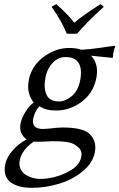

<svg xmlns="http://www.w3.org/2000/svg" viewBox="-20 -671 578 929"><path d="M303.2 -507.8Q278.3 -569.3 229.5 -638.2L252.4 -650.9Q312 -598.1 339.4 -561Q384.8 -599.6 466.3 -650.9L482.4 -638.2Q399.4 -563.5 353 -507.8ZM144 13.7Q86.4 52.7 75.7 104Q70.8 127.9 79.6 146.7Q88.4 165.5 105.2 175.3Q122.1 185.1 139.2 189.9Q156.2 194.8 170.4 194.8Q238.3 194.8 300.8 164.8Q363.3 134.8 372.6 90.8Q377 70.3 371.1 57.4Q365.2 44.4 341.8 28.8Q316.4 11.7 232.4 12.2Q227.5 12.2 203.6 13.7Q179.7 15.1 162.6 15.1Q154.3 15.1 144 13.7ZM445.3 -289.1Q430.2 -218.8 373.8 -177.5Q317.4 -136.2 251 -136.2Q200.7 -136.2 170.4 -157.2Q147.9 -130.9 141.1 -99.1Q129.9 -47.4 188 -46.9Q189 -46.9 217.3 -48.8Q256.8 -53.7 281.7 -54.2Q384.3 -54.2 415.5 -21Q449.7 14.6 438.5 67.9Q427.7 119.6 378.4 159.4Q329.1 199.2 264.4 218.5Q199.7 237.8 133.3 237.8Q104 237.8 79.6 232.2Q55.2 226.6 35.4 213.9Q15.6 201.2 7.3 178.2Q-1 155.3 5.4 124Q12.2 90.8 39.6 58.6Q66.9 26.4 109.4 2.9Q91.8 -7.3 83 -27.8Q74.2 -48.3 79.6 -74.2Q85.4 -101.1 102.8 -129.4Q120.1 -157.7 143.1 -174.8Q106 -221.7 120.1 -287.1Q134.3 -354 192.1 -396.5Q250 -439 316.4 -439Q348.1 -439 374 -430.2Q417 -432.6 468 -440.2Q519 -447.8 535.2 -449.2L537.6 -445.8Q531.7 -432.1 529.3 -419.9Q526.4 -406.7 526.9 -394L522.9 -391.1Q431.2 -400.9 420.9 -401.4Q460.4 -359.9 445.3 -289.1ZM367.2 -278.8Q378.9 -335 361.1 -365Q343.3 -395 297.9 -395Q261.2 -395 235.1 -367.2Q209 -339.4 201.2 -301.8Q189.9 -248.5 204.3 -214.4Q218.8 -180.2 265.1 -180.2Q295.9 -180.2 326.4 -205.1Q356.9 -230 367.2 -278.8Z"/></svg>

Font: Linux Biolinum O
Style: Italic
Weight: 400
Italic angle: -12°
Designer: Philipp H. Poll
Foundry: Philipp H. Poll
Version: Version 1.1.3